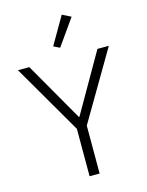

<svg xmlns="http://www.w3.org/2000/svg" viewBox="-137 -1025 848 1108"><g transform="rotate(-15 287.5 -471.0)"><path d="M257 0V-283L16 -698H84L286 -346H289L491 -698H559L317 -286V0ZM285 -760 248 -778 343 -942 395 -916Z"/></g></svg>

Font: IBM Plex Sans Hebrew Light
Style: Regular
Weight: 300
Designer: Mike Abbink, Paul van der Laan, Pieter van Rosmalen, Yanek Iontef
Foundry: Bold Monday
Version: Version 1.2